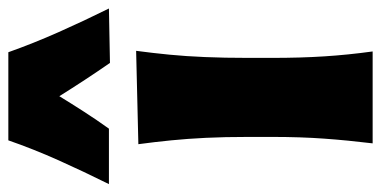

<svg xmlns="http://www.w3.org/2000/svg" viewBox="-296 -674 922 465"><g transform="rotate(-90 165.5 -441.0)"><path d="M51.3 0Q58.6 -60.1 62.7 -116.9Q66.9 -173.8 66.9 -244.6V-300.8Q66.9 -358.9 64.7 -403.8Q62.5 -448.7 58.6 -488Q54.7 -527.3 49.3 -567.4L275.4 -572.8Q270 -532.2 266.1 -492.2Q262.2 -452.1 260.3 -406Q258.3 -359.9 258.3 -300.8V-244.6Q258.3 -173.8 262 -116.9Q265.6 -60.1 273.9 0ZM-47.4 -638.7Q-17.1 -699.7 10.3 -760.7Q37.6 -821.8 58.6 -882.3H272Q293.5 -821.8 320.6 -760.7Q347.7 -699.7 377.9 -638.7L246.1 -636.2Q225.1 -666.5 205.1 -697Q185.1 -727.5 165.5 -758.8Q147 -728.5 127.4 -698.2Q107.9 -668 86.9 -638.7Z"/></g></svg>

Font: Pinar-FD ExtraBold
Style: Regular
Weight: 800
Designer: Amin Abedi
Version: Version 3.000